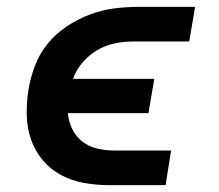

<svg xmlns="http://www.w3.org/2000/svg" viewBox="-20 -540 640 560"><path d="M298 0Q261 0 225 -6.5Q189 -13 158 -29.5Q127 -46 104.5 -73Q82 -100 70.5 -133Q59 -166 58 -203.5Q57 -241 63 -278Q69 -314 82 -348.5Q95 -383 119 -412.5Q143 -442 175.5 -463.5Q208 -485 243 -498Q278 -511 313.5 -515.5Q349 -520 385 -520H549L532 -419H368Q342 -419 315 -413.5Q288 -408 264 -394Q240 -380 221 -358Q202 -336 193 -310H430L413 -210H178Q180 -185 191 -163Q202 -141 221 -126.5Q240 -112 264.5 -106.5Q289 -101 315 -101H479L463 0Z"/></svg>

Font: Iosevka SS04 Extended Oblique
Style: Bold
Weight: 700
Width: 7
Italic angle: -9°
Monospace: yes
Designer: Belleve Invis
Foundry: Belleve Invis
Version: Version 19.0.0; ttfautohint (v1.8.4)